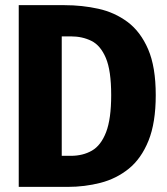

<svg xmlns="http://www.w3.org/2000/svg" viewBox="-20 -731 655 751"><path d="M589.2 -359Q589.2 -250.8 560.8 -180.5Q532.3 -110.3 483.6 -71Q434.9 -31.8 373.1 -15.9Q311.3 0 245.1 0H53.3V-710.8H232.8Q301 -710.8 364.9 -696.7Q428.7 -682.6 479.2 -644.9Q529.7 -607.2 559.5 -538.2Q589.2 -469.2 589.2 -359ZM414.9 -359Q414.9 -454.9 394.1 -504.1Q373.3 -553.3 337.7 -571Q302.1 -588.7 257.4 -588.7H221.5V-121.5H257.4Q304.1 -121.5 339.5 -141.8Q374.9 -162.1 394.9 -213.8Q414.9 -265.6 414.9 -359Z"/></svg>

Font: FiraCode Nerd Font Mono
Style: Bold
Weight: 700
Monospace: yes
Designer: Carrois Corporate, Edenspiekermann AG, Nikita Prokopov
Foundry: Carrois Corporate, Edenspiekermann AG, Nikita Prokopov
Version: Version 6.002;Nerd Fonts 3.3.0